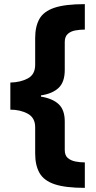

<svg xmlns="http://www.w3.org/2000/svg" viewBox="-20 -742 462 928"><path d="M390 166Q296 166 244 148.5Q192 131 171 94Q150 57 150 0V-127Q150 -173 114 -192.5Q78 -212 30 -212V-343Q79 -344 114.5 -363Q150 -382 150 -429V-558Q150 -614 170.5 -650.5Q191 -687 243 -704.5Q295 -722 390 -722V-599Q367 -599 344.5 -595Q322 -591 307.5 -578Q293 -565 293 -539V-404Q293 -345 263 -317Q233 -289 178 -281V-275Q234 -266 263.5 -238.5Q293 -211 293 -155V-17Q293 9 307.5 21.5Q322 34 344.5 38.5Q367 43 390 43Z"/></svg>

Font: Noto Sans Lao Looped ExtraBold
Style: Regular
Weight: 800
Designer: Mark Frömberg, Ben Mitchell
Foundry: The Fontpad Ltd
Version: Version 1.002; ttfautohint (v1.8.4.7-5d5b)